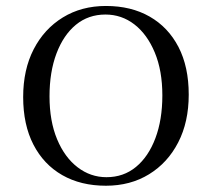

<svg xmlns="http://www.w3.org/2000/svg" viewBox="-20 -602 700 634"><path d="M329.8 11.3Q246.8 11.3 185.5 -23.8Q124.2 -58.9 90.3 -124.6Q56.5 -190.3 56.5 -281.5Q56.5 -371.8 91.1 -439.1Q125.8 -506.5 187.5 -544.4Q249.2 -582.3 329.8 -582.3Q412.9 -582.3 474.2 -547.2Q535.5 -512.1 569.4 -446.8Q603.2 -381.5 603.2 -289.5Q603.2 -199.2 568.5 -131.9Q533.9 -64.5 472.2 -26.6Q410.5 11.3 329.8 11.3ZM331.5 -16.9Q387.9 -16.9 429 -50.8Q470.2 -84.7 493.1 -145.6Q516.1 -206.5 516.1 -287.1Q516.1 -368.5 491.1 -428.6Q466.1 -488.7 423.8 -521.4Q381.5 -554 328.2 -554Q271.8 -554 230.6 -520.2Q189.5 -486.3 166.5 -425.4Q143.5 -364.5 143.5 -283.9Q143.5 -202.4 168.5 -142.3Q193.5 -82.3 236.3 -49.6Q279 -16.9 331.5 -16.9Z"/></svg>

Font: Playfair 5pt SemiExpanded Light
Style: Regular
Weight: 400
Version: Version 2.203